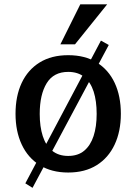

<svg xmlns="http://www.w3.org/2000/svg" viewBox="-20 -798 635 899"><path d="M132.3 81.5 98.6 60.5 452.6 -607.9 489.3 -587.4ZM299.3 9.8Q221.2 9.8 166 -24.7Q110.8 -59.1 81.8 -121.1Q52.7 -183.1 52.7 -265.1Q52.7 -348.1 81.5 -409.7Q110.4 -471.2 165.5 -505.4Q220.7 -539.6 299.3 -539.6Q378.4 -539.6 433.3 -505.4Q488.3 -471.2 517.1 -409.7Q545.9 -348.1 545.9 -265.1Q545.9 -183.1 516.8 -121.1Q487.8 -59.1 432.9 -24.7Q377.9 9.8 299.3 9.8ZM299.3 -67.9Q345.2 -67.9 374.5 -92.5Q403.8 -117.2 418.2 -161.1Q432.6 -205.1 432.6 -264.6Q432.6 -325.2 418.5 -369.1Q404.3 -413.1 374.8 -437.3Q345.2 -461.4 299.3 -461.4Q231 -461.4 198.5 -408.2Q166 -355 166 -264.6Q166 -205.1 180.2 -160.9Q194.3 -116.7 224.1 -92.3Q253.9 -67.9 299.3 -67.9ZM262.7 -590.3 356 -777.8H481.9L331.1 -590.3Z"/></svg>

Font: Comme Medium
Style: Regular
Weight: 500
Version: Version 1.000;gftools[0.9.27]